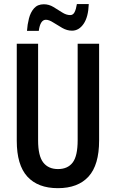

<svg xmlns="http://www.w3.org/2000/svg" viewBox="-20 -933 580 962"><path d="M476.6 -713.9V-229Q476.6 -106.4 423.6 -48.3Q370.6 9.8 270 9.8Q169.9 9.8 116.9 -48.3Q64 -106.4 64 -227.5V-713.9H170.9V-229.5Q170.9 -152.3 196.5 -119.1Q222.2 -85.9 270.5 -85.9Q319.3 -85.9 344.2 -118.7Q369.1 -151.4 369.1 -230.5V-713.9ZM115.2 -778.3Q117.2 -809.6 125 -840.3Q132.8 -871.1 150.6 -891.4Q168.5 -911.6 199.7 -911.6Q225.1 -911.6 247.8 -897.9Q270.5 -884.3 291.3 -870.8Q312 -857.4 332 -857.4Q346.2 -857.4 353.8 -872.3Q361.3 -887.2 365.2 -912.6H424.8Q422.4 -847.7 398.9 -813.5Q375.5 -779.3 340.8 -779.3Q315.9 -779.3 292 -793Q268.1 -806.6 246.8 -820.3Q225.6 -834 210 -834Q181.6 -834 174.3 -778.3Z"/></svg>

Font: Open Sans Condensed SemiBold
Style: Regular
Weight: 600
Width: 3
Designer: Monotype Design Team
Foundry: Monotype Imaging Inc.
Version: Version 3.000; ttfautohint (v1.8.4)